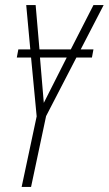

<svg xmlns="http://www.w3.org/2000/svg" viewBox="-20 -734 427 754"><path d="M65 0H102L161 -278L280 -508H341L347 -540H297L387 -714H347L258 -540H135L120 -714H83L99 -540H52L46 -508H102L124 -277ZM152 -330 137 -508H242Z"/></svg>

Font: Noto Sans ExtraCondensed ExtraLight
Style: Italic
Weight: 200
Width: 2
Italic angle: -12°
Designer: Monotype Design Team
Foundry: Monotype Imaging Inc.
Version: Version 2.013